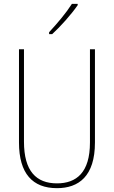

<svg xmlns="http://www.w3.org/2000/svg" viewBox="-20 -1022 594 1001"><path d="M385 -995V-1002H355C323 -952 281 -903 236 -854V-844H252C295 -883 352 -947 385 -995ZM475 -279V-765H449V-279C449 -123 379 -66 277 -66C169 -66 105 -130 105 -283V-765H79V-279C79 -117 150 -41 277 -41C390 -41 475 -103 475 -279Z"/></svg>

Font: Noto Sans Tamil UI Condensed Thin
Style: Regular
Weight: 100
Width: 3
Designer: Jelle Bosma - Monotype Design Team
Foundry: Monotype Imaging Inc.
Version: Version 2.004